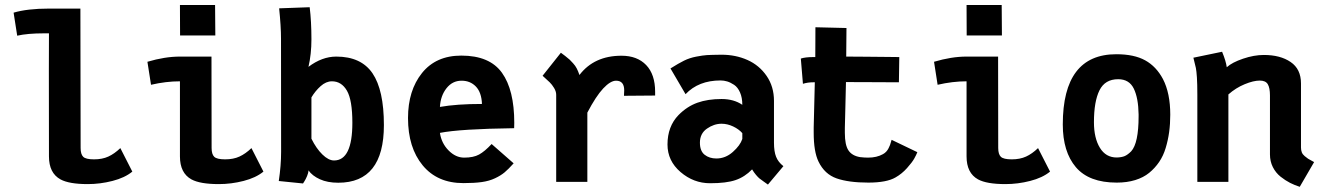

<svg xmlns="http://www.w3.org/2000/svg" viewBox="-20 -718 5216 758"><path d="M173.3 -684.1H297.4Q297.4 -684.1 298.3 -133.8Q298.3 -108.9 308.6 -98.9Q318.8 -88.9 351.1 -88.9Q383.8 -88.9 407.7 -99.9Q431.6 -110.8 455.1 -133.3L502.4 -40.5Q472.7 -16.1 424.1 -3.7Q375.5 8.8 326.2 8.8Q252.9 8.8 218.8 -9.8Q173.3 -34.7 173.3 -100.6Q173.3 -156.2 173.1 -270.3Q172.9 -384.3 172.9 -439.9Q172.9 -535.6 173.3 -586.4H153.8Q88.9 -586.4 47.9 -577.1L33.7 -668Q87.9 -684.1 173.3 -684.1Z M690.4 -698.2H829.1L830.1 -578.1H690.9ZM690.4 -494.6H814.9Q814.9 -494.6 815.4 -133.8Q815.4 -108.9 825.9 -98.9Q836.4 -88.9 868.7 -88.9Q901.4 -88.9 925.3 -99.9Q949.2 -110.8 972.7 -133.3L1020 -40.5Q990.2 -16.1 941.7 -3.7Q893.1 8.8 843.8 8.8Q770 8.8 735.8 -9.8Q690.4 -34.7 690.4 -100.6V-397Q635.3 -397 576.2 -383.3L562 -474.1Q630.9 -494.6 690.4 -494.6Z M1371.1 -233.4Q1371.1 -323.2 1349.6 -360.1Q1328.1 -397 1290.5 -397Q1267.1 -397 1245.8 -377.9Q1224.6 -358.9 1209.5 -333.5V-170.4Q1228.5 -131.8 1252.7 -108.2Q1276.9 -84.5 1298.8 -84.5Q1371.1 -84.5 1371.1 -233.4ZM1495.6 -224.1Q1495.6 3.4 1315.4 3.4Q1272.9 3.4 1242.9 -10.3Q1212.9 -23.9 1197.8 -45.4Q1197.8 -36.1 1192.4 -23.2Q1187 -10.3 1181.6 -2L1176.3 6.3L1080.6 -3.4Q1089.8 -64.5 1089.8 -118.7V-130.4Q1089.8 -189.5 1089.6 -342Q1089.4 -494.6 1089.4 -564.9Q1089.4 -613.8 1082 -685.1L1202.6 -689.5Q1209.5 -633.8 1209.5 -562.5Q1209.5 -504.4 1197.8 -454.1Q1251.5 -494.6 1307.6 -494.6Q1405.8 -494.6 1450.7 -428.5Q1495.6 -362.3 1495.6 -224.1Z M1716.8 -295.9Q1783.2 -307.6 1882.8 -307.6Q1880.9 -353.5 1858.6 -376.5Q1836.4 -399.4 1802.2 -399.4Q1766.1 -399.4 1742.7 -369.6Q1719.2 -339.8 1716.8 -295.9ZM1801.3 -498.5Q1913.1 -498.5 1961.7 -430.7Q2010.3 -362.8 2010.3 -232.9L2009.8 -211.9Q1795.9 -209 1716.8 -193.4Q1722.7 -152.8 1750.7 -124.3Q1778.8 -95.7 1812.5 -95.7Q1849.1 -95.7 1871.3 -107.9Q1893.6 -120.1 1920.9 -149.4L2007.8 -73.2Q1987.3 -50.3 1972.2 -37.6Q1957 -24.9 1934.3 -14.2Q1911.6 -3.4 1882.3 0.7Q1853 4.9 1809.6 4.9Q1706.5 4.9 1648.7 -65.2Q1590.8 -135.3 1590.8 -252Q1590.8 -360.8 1646 -429.7Q1701.2 -498.5 1801.3 -498.5Z M2267.6 -421.9Q2325.7 -498 2433.6 -498Q2495.6 -498 2531 -461.2Q2566.4 -424.3 2566.4 -355.5V-340.8L2443.4 -339.8Q2444.3 -350.6 2444.3 -361.3Q2444.3 -399.4 2412.1 -399.4Q2390.1 -399.4 2361.3 -368.7Q2332.5 -337.9 2298.8 -273.4V0H2175.8V-343.8Q2175.8 -356.9 2167.5 -370.6Q2159.2 -384.3 2150.4 -392.8Q2141.6 -401.4 2122.1 -418.9L2194.3 -509.8Q2197.8 -507.3 2211.2 -497.1Q2224.6 -486.8 2229 -482.4Q2233.4 -478 2242.4 -468.3Q2251.5 -458.5 2257.1 -447.5Q2262.7 -436.5 2267.6 -421.9Z M2743.2 -154.8Q2743.2 -121.6 2762 -106.9Q2780.8 -92.3 2808.1 -92.3Q2844.2 -92.3 2873.3 -118.2Q2902.3 -144 2910.6 -169.4V-192.4Q2897 -208 2874.3 -218.8Q2851.6 -229.5 2828.6 -229.5Q2798.8 -229.5 2771 -210.2Q2743.2 -190.9 2743.2 -154.8ZM3035.6 -154.3Q3035.6 -120.1 3043.9 -99.1Q3052.2 -78.1 3072.8 -62L3011.7 10.7Q3005.9 6.3 2994.6 -1.5Q2983.4 -9.3 2978 -13.7Q2972.7 -18.1 2964.6 -27.6Q2956.5 -37.1 2949.2 -49.3Q2920.4 -19.5 2884 -7.1Q2847.7 5.4 2783.2 5.4Q2718.3 5.4 2666.7 -38.8Q2615.2 -83 2615.2 -147.5Q2615.2 -218.8 2658.7 -263.7Q2692.4 -297.9 2733.4 -312.5Q2774.4 -327.1 2828.6 -327.1Q2877 -327.1 2910.6 -304.2Q2910.6 -332.5 2901.6 -353Q2892.6 -373.5 2878.2 -383.1Q2863.8 -392.6 2850.8 -396.5Q2837.9 -400.4 2824.7 -400.4Q2737.8 -400.4 2686.5 -346.2L2627 -447.8Q2658.7 -467.8 2680.4 -478.5Q2702.1 -489.3 2728.5 -494.4Q2754.9 -499.5 2770.8 -500.5Q2786.6 -501.5 2828.6 -502Q2884.3 -502 2930.9 -481.2Q2977.5 -460.4 3006.6 -418.2Q3035.6 -376 3035.6 -319.8Z M3315.4 -212.9V-193.4Q3315.4 -145.5 3329.6 -124.3Q3343.8 -103 3375.5 -97.7Q3393.1 -95.7 3407.2 -95.7Q3441.4 -95.7 3465.8 -109.4Q3473.1 -113.3 3478.8 -119.4Q3484.4 -125.5 3488 -132.8Q3491.7 -140.1 3493.7 -145.5Q3495.6 -150.9 3497.6 -158Q3499.5 -165 3500 -166L3601.6 -117.2Q3597.7 -106.9 3589.4 -92Q3581.1 -77.1 3560.8 -54.4Q3540.5 -31.7 3515.6 -17.6Q3480.5 2.9 3408.2 2.9Q3330.6 2.9 3283 -13.7Q3235.4 -30.3 3211.4 -80.1Q3192.4 -119.1 3192.4 -194.3V-214.8Q3195.3 -340.3 3196.8 -393.1H3189.9Q3168.9 -393.1 3149.9 -387.2L3141.6 -486.8Q3159.2 -492.7 3191.4 -492.7H3198.7Q3198.7 -509.8 3199 -551.5Q3199.2 -593.3 3199.2 -610.4L3321.8 -607.4Q3321.8 -561 3320.8 -494.6Q3344.2 -494.6 3395.5 -494.1Q3446.8 -493.7 3488.3 -493.2Q3529.8 -492.7 3530.3 -492.7L3528.8 -393.1Q3495.1 -393.1 3423.6 -393.6Q3352.1 -394 3319.8 -394Q3318.4 -350.6 3317.4 -292.7Q3316.4 -234.9 3315.4 -212.9Z M3795.9 -698.2H3934.6L3935.5 -578.1H3796.4ZM3795.9 -494.6H3920.4Q3920.4 -494.6 3920.9 -133.8Q3920.9 -108.9 3931.4 -98.9Q3941.9 -88.9 3974.1 -88.9Q4006.8 -88.9 4030.8 -99.9Q4054.7 -110.8 4078.1 -133.3L4125.5 -40.5Q4095.7 -16.1 4047.1 -3.7Q3998.5 8.8 3949.2 8.8Q3875.5 8.8 3841.3 -9.8Q3795.9 -34.7 3795.9 -100.6V-397Q3740.7 -397 3681.6 -383.3L3667.5 -474.1Q3736.3 -494.6 3795.9 -494.6Z M4445.8 -120.6Q4475.1 -152.8 4475.1 -258.8Q4475.1 -258.8 4475.1 -266.6Q4474.1 -331.1 4456.1 -368.2Q4438 -405.3 4394.5 -405.3Q4342.3 -405.3 4320.6 -361.3Q4298.8 -317.4 4298.8 -235.4Q4298.8 -172.9 4322.3 -134.5Q4345.7 -96.2 4388.7 -96.2Q4408.2 -96.7 4420.2 -101.8Q4432.1 -106.9 4445.8 -120.6ZM4388.2 2.9Q4279.3 2.9 4227.5 -57.9Q4175.8 -118.7 4175.8 -226.6Q4175.8 -503.9 4387.2 -503.9Q4457.5 -503.9 4501.2 -479.7Q4544.9 -455.6 4571.3 -405.8Q4600.1 -350.1 4600.1 -265.1Q4600.1 -229 4595.7 -196.8Q4591.3 -164.6 4582 -133.8Q4572.8 -103 4556.2 -78.6Q4539.6 -54.2 4516.8 -35.6Q4494.1 -17.1 4461.7 -7.1Q4429.2 2.9 4389.2 2.9Z M4823.2 -452.6Q4844.2 -471.7 4887.5 -486.3Q4930.7 -501 4969.7 -501Q5034.7 -501 5075.4 -473.1Q5116.2 -445.3 5116.2 -388.7V-135.7Q5116.2 -125 5119.4 -116.7Q5122.6 -108.4 5130.9 -101.6Q5139.2 -94.7 5144.3 -91.3Q5149.4 -87.9 5162.6 -81.1Q5166 -79.1 5168 -78.1L5111.3 19.5Q5091.3 13.2 5073 3.9Q5054.7 -5.4 5035.6 -20.5Q5016.6 -35.6 5005.1 -58.3Q4993.7 -81.1 4993.7 -108.4V-341.3Q4993.7 -371.1 4985.1 -385.5Q4976.6 -399.9 4953.6 -399.9Q4928.7 -399.9 4893.8 -385.5Q4858.9 -371.1 4829.6 -345.2V0H4707V-344.7Q4707 -387.2 4705.3 -412.4Q4703.6 -437.5 4701.2 -449.7Q4698.7 -461.9 4691.4 -490.2L4804.7 -513.7Q4819.8 -477.5 4823.2 -452.6Z"/></svg>

Font: Fantasque Sans Mono
Style: Bold
Weight: 700
Monospace: yes
Designer: Jany Belluz
Version: Version 1.8.0 ; ttfautohint (v1.8.2)